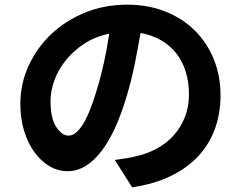

<svg xmlns="http://www.w3.org/2000/svg" viewBox="-20 -760 1040 821"><path d="M273 -180Q304 -180 334 -227.5Q364 -275 394 -376Q411 -431 424.5 -492.5Q438 -554 447 -616Q385 -603 338.5 -572Q292 -541 260 -500.5Q228 -460 212 -415Q196 -370 196 -329Q196 -254 220.5 -217Q245 -180 273 -180ZM471 -76Q500 -80 521.5 -83.5Q543 -87 563 -92Q611 -103 652 -125.5Q693 -148 723 -181.5Q753 -215 770.5 -259Q788 -303 788 -357Q788 -408 774.5 -452.5Q761 -497 734.5 -531Q708 -565 669.5 -587.5Q631 -610 581 -619Q570 -556 556.5 -488Q543 -420 522 -350Q500 -275 473 -215.5Q446 -156 414 -114Q382 -72 345.5 -50Q309 -28 269 -28Q228 -28 191.5 -49.5Q155 -71 127 -109.5Q99 -148 83 -200.5Q67 -253 67 -316Q67 -401 102 -478Q137 -555 198.5 -613.5Q260 -672 343.5 -706Q427 -740 523 -740Q615 -740 689 -710Q763 -680 815 -627.5Q867 -575 895 -504.5Q923 -434 923 -353Q923 -275 899 -209Q875 -143 827.5 -92Q780 -41 709.5 -7Q639 27 545 41Z"/></svg>

Font: SpoqaHanSansJP-Bold
Style: Regular
Weight: 700
Designer: [Source Han Sans]
Ryoko NISHIZUKA  (kana & ideographs); Paul D. Hunt (Latin, Greek & Cyrillic); Wenlong ZHANG  (bopomofo
Foundry: Spoqa (http://bi.spoqa.com)
Version: Version 1.002.20150607